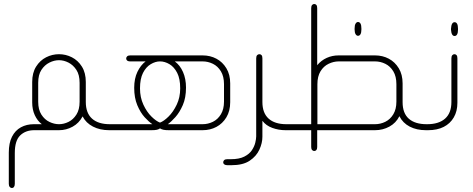

<svg xmlns="http://www.w3.org/2000/svg" viewBox="-20 -651 2367 960"><path d="M537 0H526Q480 0 445 -18Q410 -36 393 -69Q375 -35 343 -17.5Q311 0 275 0H151Q108 0 81 26Q54 52 54 114V268Q54 278 50 283.5Q46 289 39 289Q33 289 28.5 283.5Q24 278 24 268V112Q24 64 40 32.5Q56 1 84.5 -14.5Q113 -30 149 -30H189Q167 -47 154 -75Q141 -103 141 -139V-241Q141 -287 160.5 -318Q180 -349 210.5 -364.5Q241 -380 275 -380Q309 -380 339.5 -364.5Q370 -349 389.5 -318Q409 -287 409 -241V-141Q409 -86 440 -58Q471 -30 529 -30H537ZM275 -30Q299 -30 322.5 -41.5Q346 -53 362 -78Q378 -103 378 -142V-237Q378 -277 362 -301.5Q346 -326 322.5 -338Q299 -350 275 -350Q251 -350 227 -338Q203 -326 187 -301.5Q171 -277 171 -237V-142Q171 -103 187 -78Q203 -53 227 -41.5Q251 -30 275 -30Z M524 0V-30H742Q725 -41 703.5 -64.5Q682 -88 666.5 -125Q651 -162 651 -212Q651 -258 667 -291.5Q683 -325 708 -344H631Q624 -344 619.5 -346Q615 -348 613 -351.5Q611 -355 611 -359Q611 -365 616 -369.5Q621 -374 631 -374H993Q1031 -374 1062 -357.5Q1093 -341 1112 -309.5Q1131 -278 1131 -234V-140Q1131 -96 1112 -64.5Q1093 -33 1062 -16.5Q1031 0 993 0H824Q808 0 798 -2Q788 -4 780 -9Q773 -4 763.5 -2Q754 0 737 0ZM780 -38Q799 -45 822.5 -68Q846 -91 863.5 -127.5Q881 -164 881 -209Q881 -257 866 -286.5Q851 -316 827.5 -330Q804 -344 780 -344Q757 -344 733.5 -330Q710 -316 695 -286.5Q680 -257 680 -209Q680 -164 697 -127.5Q714 -91 737.5 -68Q761 -45 780 -38ZM819 -30H993Q1020 -30 1044.5 -42Q1069 -54 1084.5 -79.5Q1100 -105 1100 -143V-230Q1100 -269 1084.5 -294.5Q1069 -320 1044.5 -332Q1020 -344 993 -344H854Q880 -325 895 -291Q910 -257 910 -213Q910 -162 894 -125.5Q878 -89 857 -65.5Q836 -42 819 -30Z M1420 0H1408Q1373 0 1341.5 -11.5Q1310 -23 1292 -47V33Q1292 64 1277 97Q1262 130 1228.5 152.5Q1195 175 1137 175H1117Q1107 175 1101.5 171Q1096 167 1096 161Q1096 154 1101 149.5Q1106 145 1116 145H1134Q1176 145 1201.5 132Q1227 119 1239.5 100Q1252 81 1256.5 62Q1261 43 1261 31V-359Q1261 -370 1265.5 -375Q1270 -380 1277 -380Q1284 -380 1288 -375Q1292 -370 1292 -359V-141Q1292 -86 1323 -58Q1354 -30 1412 -30H1420Z M2121 -30V0H2110Q2063 0 2028.5 -18Q1994 -36 1977 -70Q1960 -36 1927 -18Q1894 0 1855 0H1566V84Q1566 94 1562 99Q1558 104 1551 104Q1545 104 1540.5 99Q1536 94 1536 84V0H1408V-30H1536V-610Q1536 -621 1540.5 -626Q1545 -631 1551 -631Q1558 -631 1562 -626Q1566 -621 1566 -610V-325Q1586 -349 1613.5 -361.5Q1641 -374 1673 -374H1855Q1893 -374 1924 -357.5Q1955 -341 1974 -309.5Q1993 -278 1993 -234V-140Q1993 -85 2024 -57.5Q2055 -30 2113 -30ZM1770 -472Q1763 -472 1758 -480Q1753 -488 1753 -504V-508Q1753 -525 1758 -533Q1763 -541 1770 -541Q1778 -541 1782.5 -533Q1787 -525 1787 -508V-504Q1787 -488 1782.5 -480Q1778 -472 1770 -472ZM1567 -30H1855Q1882 -30 1906.5 -42Q1931 -54 1946.5 -79.5Q1962 -105 1962 -143V-230Q1962 -269 1946.5 -294.5Q1931 -320 1906.5 -332Q1882 -344 1855 -344H1674Q1648 -344 1623 -332Q1598 -320 1582.5 -294.5Q1567 -269 1567 -230Z M2253 -471Q2245 -471 2240.5 -479Q2236 -487 2235 -503V-507Q2236 -524 2240.5 -532Q2245 -540 2253 -540Q2261 -540 2265.5 -532Q2270 -524 2270 -507V-503Q2270 -487 2265.5 -479Q2261 -471 2253 -471ZM2109 0V-30H2116Q2174 -30 2205.5 -58Q2237 -86 2237 -141V-359Q2237 -370 2241.5 -375Q2246 -380 2252 -380Q2259 -380 2263 -375Q2267 -370 2267 -359V-137Q2267 -95 2249 -64Q2231 -33 2198.5 -16.5Q2166 0 2120 0Z"/></svg>

Font: Beiruti ExtraLight
Style: Regular
Weight: 250
Designer: Arlette Boutros
Foundry: Boutros
Version: Version 1.41